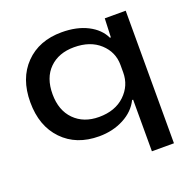

<svg xmlns="http://www.w3.org/2000/svg" viewBox="-125 -659 937 947"><g transform="rotate(-20 343.0 -185.0)"><path d="M514.2 167V-104H508.8Q483.4 -51.8 425.8 -21.5Q368.2 8.8 295.9 8.8Q176.8 8.8 105 -65.7Q33.2 -140.1 33.2 -265.1Q33.2 -389.6 105.2 -463.4Q177.2 -537.1 295.9 -537.1Q375 -537.1 431.4 -508.3Q487.8 -479.5 511.2 -430.2H516.1L520 -528.8H629.9V167ZM149.9 -265.1Q149.9 -180.2 198.7 -130.6Q247.6 -81.1 328.1 -81.1Q413.1 -81.1 463.6 -129.4Q514.2 -177.7 514.2 -247.1V-286.1Q514.2 -354 463.6 -400.4Q413.1 -446.8 328.1 -446.8Q247.1 -446.8 198.5 -398.9Q149.9 -351.1 149.9 -265.1Z"/></g></svg>

Font: Lumene Sans Expanded Medium
Style: Regular
Weight: 500
Width: 7
Designer: Deni Anggara
Version: Version 1.003;Glyphs 3.1.2 (3151)